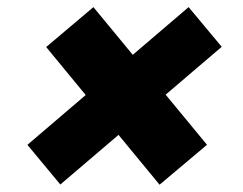

<svg xmlns="http://www.w3.org/2000/svg" viewBox="-20 -620 677 534"><path d="M108.4 -489.2 239.8 -600.2 555.7 -217.3 423.8 -106.3ZM147.8 -106.8 56.2 -217.2 504.6 -600.2 596.7 -489.8Z"/></svg>

Font: Poppins Variable
Style: Italic
Weight: 100
Italic angle: -10°
Designer: Jonny Pinhorn
Foundry: Indian Type Foundry
Version: Version 6.000